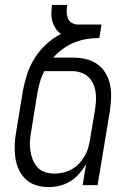

<svg xmlns="http://www.w3.org/2000/svg" viewBox="-20 -755 540 783"><path d="M179 8Q152 8 127.5 0.5Q103 -7 85 -24Q67 -41 56.5 -64Q46 -87 42.5 -112.5Q39 -138 40 -164.5Q41 -191 46 -218L73 -382Q79 -416 90 -450.5Q101 -485 120.5 -516.5Q140 -548 168 -574Q196 -600 229 -617Q215 -626 206.5 -639.5Q198 -653 193.5 -668.5Q189 -684 189.5 -701Q190 -718 192 -735H254Q252 -721 252 -707.5Q252 -694 256.5 -681.5Q261 -669 272.5 -662Q284 -655 297 -655H394L385 -600Q360 -600 334.5 -596Q309 -592 284 -582Q259 -572 237 -556Q215 -540 197 -520H280Q307 -520 332.5 -513.5Q358 -507 378 -492.5Q398 -478 411 -456Q424 -434 429 -408.5Q434 -383 433 -356Q432 -329 428 -302L378 0H317L331 -85Q319 -65 303 -46.5Q287 -28 266.5 -15.5Q246 -3 223.5 2.5Q201 8 179 8ZM202 -47Q219 -47 237 -51Q255 -55 271.5 -64Q288 -73 301 -86.5Q314 -100 324 -116.5Q334 -133 339 -150Q344 -167 347 -185L368 -311Q371 -330 371.5 -348.5Q372 -367 369 -384.5Q366 -402 358 -417.5Q350 -433 337 -444Q324 -455 307 -460Q290 -465 271 -465H161Q149 -443 142.5 -419.5Q136 -396 132 -373L107 -218Q103 -198 102 -178Q101 -158 104 -139Q107 -120 114 -103Q121 -86 133 -72.5Q145 -59 163.5 -53Q182 -47 202 -47Z"/></svg>

Font: Iosevka Term Curly Light
Style: Italic
Weight: 300
Italic angle: -9°
Designer: Belleve Invis
Foundry: Belleve Invis
Version: Version 32.3.0